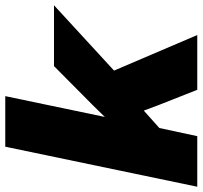

<svg xmlns="http://www.w3.org/2000/svg" viewBox="-42 -729 769 729"><g transform="rotate(-90 342.5 -364.5)"><path d="M150 -729H342L263 -351L311 -400L456 -544H687L439 -316L574 0H366L308 -147L287 -203L221 -144L190 0H-2Z"/></g></svg>

Font: Mona Sans Black
Style: Italic
Weight: 900
Italic angle: -11.7°
Designer: Deni Anggara
Foundry: GitHub
Version: Version 2.000